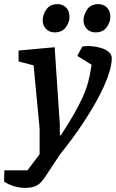

<svg xmlns="http://www.w3.org/2000/svg" viewBox="-92 -739 562 931"><path d="M30 172Q2 172 -24 164Q-50 156 -72 142L-71 87H41L100 9V-116L71 -422L-2 -441V-494L173 -510L198 -136V-83H203Q241 -141 266.5 -185.5Q292 -230 309 -268Q326 -306 336 -343Q346 -380 352 -425L283 -468L307 -513Q328 -517 352.5 -515Q377 -513 399.5 -506Q422 -499 436 -486.5Q450 -474 450 -457Q450 -422 432 -370.5Q414 -319 380.5 -257.5Q347 -196 301.5 -128.5Q256 -61 201 7L130 114Q108 149 86.5 160.5Q65 172 30 172ZM371 -582Q345 -582 329 -599Q313 -616 313 -640Q313 -668 331 -693.5Q349 -719 385 -719Q410 -719 426.5 -702.5Q443 -686 443 -657Q443 -631 425 -606.5Q407 -582 371 -582ZM173 -582Q147 -582 131 -599Q115 -616 115 -640Q115 -668 133 -693.5Q151 -719 186 -719Q212 -719 228.5 -702.5Q245 -686 245 -657Q245 -631 227 -606.5Q209 -582 173 -582Z"/></svg>

Font: Faustina Light SemiBold
Style: Italic
Weight: 600
Italic angle: -8°
Version: Version 1.200